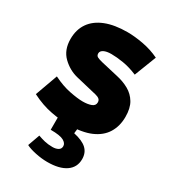

<svg xmlns="http://www.w3.org/2000/svg" viewBox="-175 -595 796 892"><g transform="rotate(30 223.5 -148.5)"><path d="M219.7 7.3Q179.2 7.3 126.5 -2.4Q73.7 -12.2 18.1 -40.5L61.5 -160.6Q109.4 -136.7 152.6 -128.2Q195.8 -119.6 223.1 -119.6Q250 -119.6 268.3 -126.5Q286.6 -133.3 286.6 -150.9Q286.6 -162.1 279.5 -168.2Q272.5 -174.3 258.8 -177.7L146 -204.6Q100.1 -215.8 64.7 -250.2Q29.3 -284.7 29.3 -343.3Q29.3 -393.6 54 -429.2Q78.6 -464.8 126.5 -483.9Q174.3 -502.9 243.7 -502.9Q281.2 -502.9 327.9 -494.4Q374.5 -485.8 416 -465.8L370.6 -348.6Q329.6 -365.7 293.2 -371.6Q256.8 -377.4 229.5 -377.4Q203.6 -377.4 189 -369.9Q174.3 -362.3 174.3 -349.6Q174.3 -337.4 183.3 -332.5Q192.4 -327.6 212.4 -322.8L303.2 -301.8Q338.9 -293.9 367.9 -277.6Q397 -261.2 414.3 -232.4Q431.6 -203.6 431.6 -156.7Q431.6 -107.4 408.9 -70.3Q386.2 -33.2 339.4 -12.9Q292.5 7.3 219.7 7.3ZM221.2 206.1Q190.9 206.1 157.2 199Q123.5 191.9 105.5 182.1L128.4 118.2Q145.5 124.5 164.6 129.2Q183.6 133.8 207.5 133.8Q225.1 133.8 237.3 127Q249.5 120.1 249.5 105.5Q249.5 89.8 230.5 79.1Q211.4 68.4 160.6 68.4V-8.8H267.6L263.2 27.8Q311 38.1 333.3 58.8Q355.5 79.6 355.5 113.8Q355.5 157.7 320.6 181.9Q285.6 206.1 221.2 206.1Z"/></g></svg>

Font: Anaheim ExtraBold
Style: Regular
Weight: 800
Version: Version 2.001